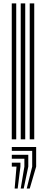

<svg xmlns="http://www.w3.org/2000/svg" viewBox="-20 -820 270 1130"><path d="M155 0V-800H181.5V0ZM49.2 0V-800H75.5V0ZM102 0V-800H128.5V0ZM137.2 289.8 169.5 160.5V68H49.5V45H192.8V160.5L155 289.8ZM101.8 289.8 123.5 160.5V114.2H49.5V91.2H146.5V160.5L119.5 289.8ZM66.2 289.8 77.2 160.5H49.5V137.5H100.2V160.5L84 289.8Z"/></svg>

Font: Big Shoulders Inline Text ExtraBold
Style: Regular
Weight: 800
Designer: Patric King
Foundry: XO Type Co
Version: Version 1.000